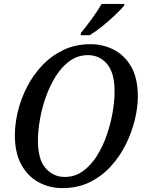

<svg xmlns="http://www.w3.org/2000/svg" viewBox="-20 -951 745 982"><path d="M300 11Q231 11 175.5 -20Q120 -51 88 -111Q56 -171 56 -259Q56 -317 71.5 -381.5Q87 -446 118.5 -507Q150 -568 196.5 -617Q243 -666 304.5 -695.5Q366 -725 443 -725Q507 -725 562.5 -696.5Q618 -668 651.5 -609Q685 -550 685 -457Q685 -402 669.5 -338Q654 -274 623.5 -212.5Q593 -151 547 -100.5Q501 -50 439.5 -19.5Q378 11 300 11ZM311 -46Q363 -46 404 -75.5Q445 -105 475.5 -153.5Q506 -202 526 -260Q546 -318 556 -376.5Q566 -435 566 -483Q566 -579 527.5 -624Q489 -669 430 -669Q378 -669 337 -639.5Q296 -610 265.5 -561.5Q235 -513 214.5 -455Q194 -397 184 -338.5Q174 -280 174 -232Q174 -135 213.5 -90.5Q253 -46 311 -46ZM392 -771 395 -784Q420 -814 449.5 -854.5Q479 -895 500 -931H617L614 -921Q598 -902 568 -873.5Q538 -845 503.5 -817Q469 -789 439 -771Z"/></svg>

Font: Noto Serif SemiCondensed Medium
Style: Italic
Weight: 500
Width: 4
Italic angle: -12°
Designer: Monotype Design Team
Foundry: Monotype Imaging Inc.
Version: Version 2.013